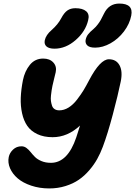

<svg xmlns="http://www.w3.org/2000/svg" viewBox="-20 -1078 755 1072"><path d="M511.2 -812Q480.5 -812 467.8 -824Q455.1 -835.9 458 -855Q461.4 -872.6 471.7 -886Q481.9 -899.4 502 -916Q515.6 -927.7 526.6 -942.6Q537.6 -957.5 542.7 -967Q547.9 -976.6 560.1 -1001Q587.4 -1058.1 646 -1058.1Q726.1 -1058.1 712.9 -991.2Q703.6 -943.8 671.9 -902.1Q640.1 -860.4 596.9 -836.2Q553.7 -812 511.2 -812ZM284.2 -806.2Q253.9 -806.2 239.7 -818.6Q225.6 -831.1 230 -853Q236.3 -882.8 268.1 -910.2Q303.7 -941.4 321.8 -976.1Q337.9 -1006.8 356.2 -1019.5Q374.5 -1032.2 400.9 -1032.2Q441.4 -1032.2 461.2 -1015.1Q481 -998 472.2 -964.8Q457.5 -902.3 402.3 -854.2Q347.2 -806.2 284.2 -806.2ZM254.9 -25.9Q200.7 -25.9 154.3 -41.5Q107.9 -57.1 78.9 -82Q49.8 -106.9 36.1 -138.4Q22.5 -169.9 28.8 -201.2Q33.7 -224.6 53 -242.9Q72.3 -261.2 100.1 -261.2Q115.2 -261.2 127.9 -251.7Q140.6 -242.2 151.4 -228.5Q162.1 -214.8 175.5 -201.4Q189 -188 211.7 -178.5Q234.4 -168.9 264.2 -168.9Q357.9 -168.9 405.8 -311Q407.2 -316.4 414.8 -338.9Q422.4 -361.3 426.8 -377Q356.9 -312 273.9 -312Q224.6 -312 188.5 -329.1Q152.3 -346.2 132.3 -375.2Q112.3 -404.3 103.3 -445.3Q94.2 -486.3 95.9 -532Q97.7 -577.6 107.9 -629.9Q118.2 -680.7 146.7 -715.8Q175.3 -751 221.2 -751Q257.8 -751 277.8 -729Q297.9 -707 291 -674.8Q289.1 -665 282.5 -639.9Q275.9 -614.7 272.9 -599.1Q270 -584.5 268.3 -573.7Q266.6 -563 264.6 -544.9Q262.7 -526.9 264.4 -514.2Q266.1 -501.5 270.3 -488.5Q274.4 -475.6 284.9 -468.8Q295.4 -461.9 311 -461.9Q337.4 -461.9 362.8 -477.5Q388.2 -493.2 410.4 -522.2Q432.6 -551.3 446.8 -574.7Q460.9 -598.1 478 -630.9Q539.1 -747.1 587.9 -747.1Q629.4 -747.1 647.7 -712.9Q666 -678.7 653.8 -621.1Q638.7 -547.4 609.9 -439Q581.1 -330.6 554.2 -258.8Q540.5 -222.2 522.7 -190.2Q504.9 -158.2 478.3 -127.2Q451.7 -96.2 420.2 -74.5Q388.7 -52.7 345.9 -39.3Q303.2 -25.9 254.9 -25.9Z"/></svg>

Font: Shantell Sans Bouncy
Style: Italic
Weight: 800
Italic angle: -11.31°
Designer: Stephen Nixon, Anya Danilova, Shantell Martin
Foundry: Arrow Type
Version: Version 1.006;[9816181b4]